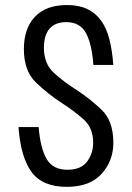

<svg xmlns="http://www.w3.org/2000/svg" viewBox="-20 -716 511 746"><path d="M51.8 -222.2Q60.4 -105.2 102.7 -47.6Q145 10 239.4 10Q329.4 10 374.9 -40.7Q420.4 -91.4 420.4 -161Q420.4 -246 374.8 -289.4Q329.2 -332.8 277.6 -366.4Q228 -397.8 189.3 -433Q150.6 -468.2 150.6 -530.4Q150.6 -579 172.5 -604.5Q194.4 -630 237.4 -630Q291.2 -630 314.2 -587.1Q337.2 -544.2 342.8 -463.6H420.2Q416.2 -520 405 -563.5Q393.8 -607 372.5 -636.4Q351.2 -665.8 318.8 -681.1Q286.4 -696.4 240 -696.4Q158.8 -696.4 115.8 -650.9Q72.8 -605.4 72.8 -525.2Q72.8 -440.2 120.2 -394.9Q167.6 -349.6 221.6 -314.8Q268.4 -284.8 305.2 -251.8Q342 -218.8 342 -161.8Q342 -119.6 318.2 -88Q294.4 -56.4 241.6 -56.4Q185.2 -56.4 160.9 -98.7Q136.6 -141 130.2 -222.2Z"/></svg>

Font: Secuela Light
Style: Regular
Weight: 300
Designer: Fernando Haro
Foundry: deFharo
Version: Version 1.708